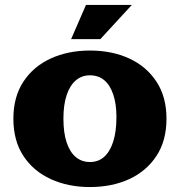

<svg xmlns="http://www.w3.org/2000/svg" viewBox="-20 -743 726 775"><path d="M343 12Q255 12 185 -20Q115 -52 74.5 -113.5Q34 -175 34 -264Q34 -352 74.5 -413.5Q115 -475 185 -507Q255 -539 343 -539Q432 -539 501.5 -507Q571 -475 611.5 -413.5Q652 -352 652 -264Q652 -175 611.5 -113.5Q571 -52 501.5 -20Q432 12 343 12ZM343 -89Q377 -89 400.5 -110Q424 -131 437 -171.5Q450 -212 450 -271Q450 -324 437 -362Q424 -400 400.5 -419.5Q377 -439 343 -439Q310 -439 286 -418.5Q262 -398 249 -359Q236 -320 236 -264Q236 -207 249 -168Q262 -129 286 -109Q310 -89 343 -89ZM267 -585 327 -723H512L385 -585Z"/></svg>

Font: Montagu Slab 24pt
Style: Bold
Weight: 700
Designer: Florian Karsten
Foundry: Florian Karsten
Version: Version 1.000